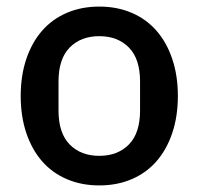

<svg xmlns="http://www.w3.org/2000/svg" viewBox="-20 -552 604 584"><path d="M282 12Q228 12 183.5 -7Q139 -26 108 -61.5Q77 -97 60 -147.5Q43 -198 43 -260Q43 -322 60 -372.5Q77 -423 108 -458.5Q139 -494 183.5 -513Q228 -532 282 -532Q336 -532 380.5 -513Q425 -494 456 -458.5Q487 -423 504 -372.5Q521 -322 521 -260Q521 -198 504 -147.5Q487 -97 456 -61.5Q425 -26 380.5 -7Q336 12 282 12ZM282 -78Q338 -78 372 -112.5Q406 -147 406 -216V-304Q406 -373 372 -407.5Q338 -442 282 -442Q226 -442 192 -407.5Q158 -373 158 -304V-216Q158 -147 192 -112.5Q226 -78 282 -78Z"/></svg>

Font: IBM Plex Sans Thai Medm
Style: Regular
Weight: 500
Designer: Mike Abbink, Paul van der Laan, Pieter van Rosmalen, Ben Mitchell, Mark Frömberg
Foundry: Bold Monday
Version: Version 1.2